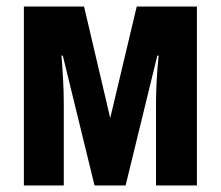

<svg xmlns="http://www.w3.org/2000/svg" viewBox="-20 -567 675 587"><path d="M582 -547V0H457V-252Q457 -283 459 -320.5Q461 -358 465 -397H461L364 0H269L172 -397H168Q171 -359 173 -322Q175 -285 175 -252V0H53V-547H237L317 -206L398 -547Z"/></svg>

Font: Noto Sans Display ExtraCondensed
Style: Bold
Weight: 700
Width: 2
Designer: Monotype Design Team
Foundry: Monotype Imaging Inc.
Version: Version 2.003